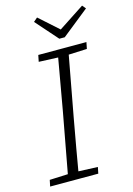

<svg xmlns="http://www.w3.org/2000/svg" viewBox="-129 -928 688 994"><g transform="rotate(-15 215.0 -431.5)"><path d="M12 0 19 -34 137 -39H155L277 -34L270 0ZM110 0 177 -362Q191 -440 204.5 -518Q218 -596 232 -674H289L222 -312Q208 -234 194 -156Q180 -78 167 0ZM122 -639 129 -674H387L380 -639L263 -634H244ZM173 -863 287 -761H260L414 -862L430 -843L285 -727H256L152 -845Z"/></g></svg>

Font: Source Serif 4 Light
Style: Italic
Weight: 300
Italic angle: -12°
Designer: Frank Grießhammer
Foundry: Adobe Systems Incorporated
Version: Version 4.004;hotconv 1.0.116;makeotfexe 2.5.65601